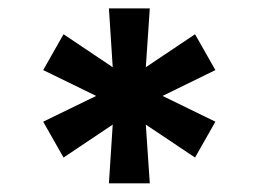

<svg xmlns="http://www.w3.org/2000/svg" viewBox="-20 -747 605 449"><path d="M234.7 -318.2H330.3L321 -455.6L436.1 -378.6L483.7 -462.4L360.1 -522.7L483.7 -583.1L436.1 -666.9L321 -589.8L330.3 -727.3H234.7L243.6 -589.8L128.6 -666.9L81 -583.1L204.9 -522.7L81 -462.4L128.6 -378.6L243.6 -455.6Z"/></svg>

Font: TID UI
Style: Bold
Weight: 700
Designer: The TID Project Authors
Foundry: Bakken & Bæck
Version: Version 1.001;hotconv 1.0.109;makeotfexe 2.5.65596